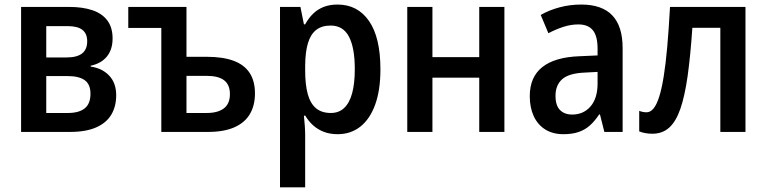

<svg xmlns="http://www.w3.org/2000/svg" viewBox="-20 -571 3318 831"><path d="M467.3 -404.3Q467.3 -356.9 442.9 -326.7Q418.5 -296.4 372.6 -286.6V-282.7Q421.9 -275.9 452.4 -243.9Q482.9 -211.9 482.9 -158.7Q482.9 -110.4 461.7 -74.7Q440.4 -39.1 396 -19.5Q351.6 0 282.7 0H71.3V-541H279.8Q337.4 -541 379.6 -526.9Q421.9 -512.7 444.6 -482.4Q467.3 -452.1 467.3 -404.3ZM371.6 -165.5Q371.6 -206.1 346.7 -223.9Q321.8 -241.7 273.4 -241.7H180.2V-82H273.9Q321.3 -82 346.4 -101.8Q371.6 -121.6 371.6 -165.5ZM357.4 -392.6Q357.4 -425.3 336.7 -441.7Q315.9 -458 272.5 -458H180.2V-322.3H267.6Q313 -322.3 335.2 -339.6Q357.4 -356.9 357.4 -392.6Z M787.1 -541V-325.2H874.5Q944.8 -325.2 991.2 -307.9Q1037.6 -290.5 1060.5 -255.4Q1083.5 -220.2 1083.5 -167Q1083.5 -114.3 1061.3 -76.9Q1039.1 -39.6 993.9 -19.8Q948.7 0 879.9 0H678.2V-450.2H535.2V-541ZM874 -242.7H787.1V-82H875Q922.4 -82 948.7 -101.8Q975.1 -121.6 975.1 -163.6Q975.1 -204.1 950.2 -223.4Q925.3 -242.7 874 -242.7Z M1440.9 -551.3Q1527.8 -551.3 1577.1 -480.2Q1626.5 -409.2 1626.5 -271Q1626.5 -180.7 1603.8 -118.2Q1581.1 -55.7 1539.6 -22.9Q1498 9.8 1441.4 9.8Q1407.7 9.8 1381.3 -0.5Q1355 -10.7 1335 -28.8Q1314.9 -46.9 1301.3 -70.3H1295.4Q1297.9 -47.9 1299.3 -25.6Q1300.8 -3.4 1300.8 14.2V239.7H1191.9V-541H1280.3L1295.4 -465.8H1300.8Q1315.9 -493.2 1335.7 -512.2Q1355.5 -531.2 1381.6 -541.3Q1407.7 -551.3 1440.9 -551.3ZM1411.1 -460.4Q1372.6 -460.4 1348.4 -441.4Q1324.2 -422.4 1312.7 -384Q1301.3 -345.7 1300.8 -287.1V-265.6Q1300.8 -204.6 1312 -163.8Q1323.2 -123 1347.7 -102.5Q1372.1 -82 1412.1 -82Q1446.8 -82 1469.7 -103.8Q1492.7 -125.5 1504.2 -167.7Q1515.6 -210 1515.6 -271.5Q1515.6 -363.8 1490.5 -412.1Q1465.3 -460.4 1411.1 -460.4Z M1851.6 -541V-323.7H2054.2V-541H2163.1V0H2054.2V-234.9H1851.6V0H1742.7V-541Z M2495.6 -551.3Q2585.4 -551.3 2630.1 -504.4Q2674.8 -457.5 2674.8 -362.8V0H2595.7L2576.7 -75.7H2573.2Q2554.7 -47.4 2533.4 -28.3Q2512.2 -9.3 2484.6 0.2Q2457 9.8 2418.5 9.8Q2372.6 9.8 2339.8 -10.7Q2307.1 -31.2 2290 -68.4Q2272.9 -105.5 2272.9 -154.8Q2272.9 -237.8 2327.4 -280.8Q2381.8 -323.7 2487.8 -327.6L2566.4 -331.1V-359.9Q2566.4 -415.5 2545.7 -440.4Q2524.9 -465.3 2483.4 -465.3Q2451.7 -465.3 2419.4 -455.1Q2387.2 -444.8 2353.5 -427.2L2320.3 -506.3Q2356.9 -527.3 2401.9 -539.3Q2446.8 -551.3 2495.6 -551.3ZM2566.4 -259.8 2510.3 -256.8Q2442.4 -253.9 2413.3 -228.3Q2384.3 -202.6 2384.3 -156.2Q2384.3 -114.3 2403.8 -94.7Q2423.3 -75.2 2456.5 -75.2Q2505.4 -75.2 2535.9 -110.4Q2566.4 -145.5 2566.4 -210Z M3206.5 0H3097.7V-450.7H2976.6Q2968.3 -328.6 2956.1 -241.7Q2943.8 -154.8 2924.6 -99.6Q2905.3 -44.4 2876 -18.3Q2846.7 7.8 2803.7 7.8Q2787.1 7.8 2772.7 5.1Q2758.3 2.4 2746.6 -2.4V-91.3Q2753.4 -88.4 2761.5 -86.7Q2769.5 -85 2778.3 -85Q2794.9 -85 2808.3 -101.1Q2821.8 -117.2 2832.8 -151.4Q2843.8 -185.5 2852.5 -239.5Q2861.3 -293.5 2867.9 -368.4Q2874.5 -443.4 2879.9 -541H3206.5Z"/></svg>

Font: Open Sans SemiCondensed SemiBold
Style: Regular
Weight: 600
Width: 4
Designer: Monotype Design Team
Foundry: Monotype Imaging Inc.
Version: Version 3.000